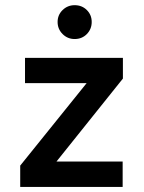

<svg xmlns="http://www.w3.org/2000/svg" viewBox="-20 -740 570 760"><path d="M60 0V-84.5L323 -411H79V-511H466.5V-429L203.5 -100.5H465.5V0ZM275.5 -585.5Q247.5 -585.5 227.8 -605.2Q208 -625 208 -653Q208 -681 227.8 -700.2Q247.5 -719.5 275.5 -719.5Q304.5 -719.5 323.8 -700.2Q343 -681 343 -653Q343 -625 323.8 -605.2Q304.5 -585.5 275.5 -585.5Z"/></svg>

Font: Overpass SemiBold
Style: Regular
Weight: 600
Designer: Delve Withrington, Dave Bailey, Thomas Jockin
Foundry: Delve Fonts LLC
Version: Version 4.000